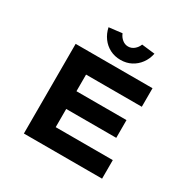

<svg xmlns="http://www.w3.org/2000/svg" viewBox="-198 -1110 1288 1298"><g transform="rotate(30 446.0 -460.5)"><path d="M154.7 0V-700H754.7V-555.2H319.5V-144.8H765.1V0ZM242.7 -286.9V-425.4H710.1V-286.9ZM470.1 -757.3Q425.1 -757.3 387.8 -776.4Q350.6 -795.5 325.5 -829.7Q300.4 -863.9 290.9 -908.5L393.6 -920.5Q403.4 -895 424.1 -878.1Q444.8 -861.3 470.1 -861.3Q495.4 -861.3 516.1 -878.1Q536.8 -895 546.6 -920.5L649.3 -908.5Q640.2 -863.9 614.9 -829.7Q589.6 -795.5 552.8 -776.4Q516.1 -757.3 470.1 -757.3Z"/></g></svg>

Font: Lexend Tera
Style: Regular
Weight: 400
Designer: Bonnie Shaver-Troup, Thomas Jockin
Foundry: Lexend
Version: Version 1.007